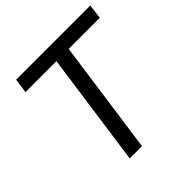

<svg xmlns="http://www.w3.org/2000/svg" viewBox="-183 -832 974 974"><g transform="rotate(-45 304.0 -345.0)"><path d="M598 -612H375L289 0H201L287 -612H65L76 -690H608Z"/></g></svg>

Font: Exo 2.0
Style: Italic
Weight: 400
Italic angle: -8°
Designer: Natanael Gama
Version: Version 1.001;PS 001.001;hotconv 1.0.70;makeotf.lib2.5.58329